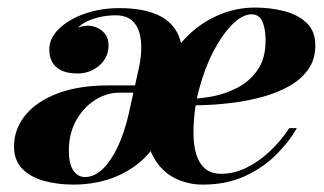

<svg xmlns="http://www.w3.org/2000/svg" viewBox="-20 -490 878 520"><path d="M529 10Q488.5 10 453.5 -7.5Q418.5 -25 396.8 -62.5Q375 -100 375 -160L395 -155.5Q396 -227 418.5 -284.8Q441 -342.5 479.4 -383.8Q517.8 -425 567.3 -447.2Q616.8 -469.5 671 -469.5Q712 -469.5 749.3 -460Q786.5 -450.5 810.3 -428.2Q834 -406 834 -367.2Q834 -328.5 814.3 -301.2Q794.5 -274 762.1 -256.1Q729.8 -238.2 691.1 -227.7Q652.5 -217.2 614.3 -212.2Q576 -207.2 544.5 -205.9Q513 -204.5 495 -204.5V-222.5Q521 -222.5 555.6 -229Q590.3 -235.5 623.1 -252.5Q656 -269.5 677.6 -300.5Q699.3 -331.5 699.3 -380.8Q699.3 -411 690.9 -431.1Q682.5 -451.2 661 -451.2Q637 -451.2 609.9 -424.5Q582.8 -397.7 558.6 -352Q534.5 -306.2 519.3 -248.7Q504 -191.2 504 -129.7Q504 -96.7 511.6 -71.9Q519.3 -47 535.8 -33.1Q552.3 -19.3 579.3 -19.3Q613.3 -19.3 646.5 -35.3Q679.8 -51.3 709.9 -79.4Q740 -107.5 763.5 -143H784Q762 -104.5 726.4 -69.5Q690.8 -34.5 641.5 -12.2Q592.3 10 529 10ZM180 10Q135.5 10 98.8 -0.2Q62 -10.5 40 -33.2Q18 -56 18 -93Q18 -140 48.2 -177.5Q78.5 -215 135.8 -236.9Q193 -258.7 274 -258.7H357.8V-239H304Q268.8 -239 237.3 -219Q205.8 -199 186.1 -163.6Q166.5 -128.2 166.5 -82.2Q166.5 -45.2 178.9 -27.9Q191.3 -10.5 209.8 -10.5Q235.8 -10.5 258.6 -32.8Q281.5 -55 299.4 -93.5Q317.3 -132 328.3 -180.5L355.8 -304.5Q361.3 -328.5 362.4 -353.8Q363.5 -379 357.8 -400.5Q352 -422 336.5 -435.3Q321 -448.5 292.8 -448.5Q272.8 -448.5 253.4 -444.5Q234 -440.5 217.9 -433.1Q201.8 -425.8 191.3 -415.3Q212.3 -423.3 231.3 -418.9Q250.3 -414.5 262.1 -401.1Q274 -387.8 274 -368Q274 -334.2 249 -312.6Q224 -291 190 -291Q152 -291 132.8 -308Q113.5 -325 113.5 -355.7Q113.5 -386.7 139.9 -412.2Q166.3 -437.7 209.4 -452.9Q252.5 -468 303 -468Q368 -468 408 -449.3Q448 -430.5 463.5 -394Q479 -357.5 471 -304.5L433 -180.5Q424.5 -134 401 -98.5Q377.5 -63 343.3 -38.8Q309 -14.5 267.3 -2.2Q225.5 10 180 10Z"/></svg>

Font: Bodoni Moda
Style: Italic
Weight: 400
Italic angle: -13°
Designer: Owen Earl
Foundry: indestructible type
Version: Version 2.005